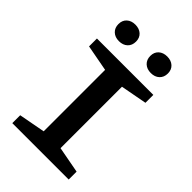

<svg xmlns="http://www.w3.org/2000/svg" viewBox="-275 -1063 1171 1171"><g transform="rotate(45 310.0 -478.0)"><path d="M66.8 -68.1 272.4 -106.6 237.3 -50.8V-679.2L272.4 -623.4L66.8 -661.9V-730H553.2V-661.9L347.6 -623.4L382.7 -679.2V-50.8L347.6 -106.6L553.2 -68.1V0H66.8ZM97.1 -885.1Q97.1 -917.7 118 -936.7Q138.9 -955.8 172.8 -955.8Q207.1 -955.8 228 -936.7Q248.9 -917.7 248.9 -885.1Q248.9 -852.1 228 -832.6Q207.1 -813.2 172.8 -813.2Q138.9 -813.2 118 -832.8Q97.1 -852.5 97.1 -885.1ZM371.9 -885.1Q371.9 -917.7 392.8 -936.7Q413.8 -955.8 447.7 -955.8Q481.9 -955.8 502.8 -936.7Q523.8 -917.7 523.8 -885.1Q523.8 -852.1 502.8 -832.6Q481.9 -813.2 447.7 -813.2Q413.8 -813.2 392.8 -832.8Q371.9 -852.5 371.9 -885.1Z"/></g></svg>

Font: Monaspace Xenon Var ExtraLight
Style: Regular
Weight: 200
Designer: Riley Cran and the Lettermatic Team
Version: Version 1.200 (Monaspace Xenon Var)